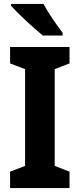

<svg xmlns="http://www.w3.org/2000/svg" viewBox="-20 -952 404 972"><path d="M200 -932H36V-923C68 -886 155 -805 197 -772H297V-786C271 -819 223 -889 200 -932ZM332 0V-83L257 -112V-602L332 -631V-714H31V-631L107 -602V-112L31 -83V0Z"/></svg>

Font: Noto Sans Oriya Cond Bold
Style: Bold
Weight: 700
Width: 3
Designer: Amélie Bonet and Sol Matas
Foundry: Google LLC
Version: Version 2.006